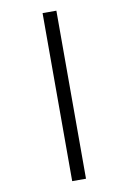

<svg xmlns="http://www.w3.org/2000/svg" viewBox="-106 -894 751 1123"><g transform="rotate(-10 270.0 -333.0)"><path d="M229 -832V166H311V-832Z"/></g></svg>

Font: Noto Sans Devanagari UI Medium
Style: Regular
Weight: 500
Designer: Jelle Bosma - Monotype Design Team
Foundry: Monotype Imaging Inc.
Version: Version 2.004